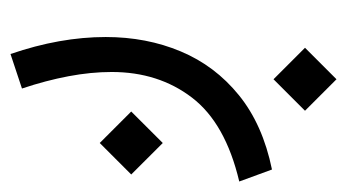

<svg xmlns="http://www.w3.org/2000/svg" viewBox="-171 -119 677 375"><g transform="rotate(-90 167.5 68.5)"><path d="M200.2 264.2 261.7 325.7 200.2 387.2 138.7 325.7ZM75.7 -75.2 137.2 -13.7 75.7 47.9 14.2 -13.7ZM23.9 261.2 0.5 197.3Q114.3 170.4 164.3 105Q214.4 39.6 214.4 -51.8Q214.4 -92.3 206.1 -136.2Q197.8 -180.2 182.1 -227.1L249.5 -249.5Q282.7 -152.8 282.7 -63.5Q282.7 16.1 254.6 83Q226.6 149.9 169.2 196.5Q111.8 243.2 23.9 261.2Z"/></g></svg>

Font: Vazirmatn FD Light
Style: Regular
Weight: 300
Designer: Saber Rastikerdar
Foundry: Saber Rastikerdar
Version: Version 33.003